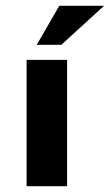

<svg xmlns="http://www.w3.org/2000/svg" viewBox="-20 -644 380 664"><path d="M212 -437V0H72V-437ZM192 -489H107L185 -624H340Z"/></svg>

Font: Josefin Sans
Style: Bold
Weight: 700
Designer: Santiago Orozco
Foundry: Typemade
Version: Version 2.000